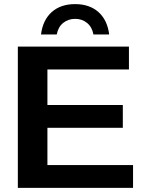

<svg xmlns="http://www.w3.org/2000/svg" viewBox="-20 -915 707 935"><path d="M627.9 -111.3V0H66.9V-688H607.9V-576.7H210.9V-403.8H578.1V-292.5H210.9V-111.3ZM345.7 -895Q416 -895 459.5 -856.2Q502.9 -817.4 511.7 -747.1H435.1Q428.2 -783.7 403.8 -803.5Q379.4 -823.2 345.7 -823.2Q312.5 -823.2 287.8 -803.5Q263.2 -783.7 256.3 -747.1H179.7Q188.5 -817.4 231.9 -856.2Q275.4 -895 345.7 -895Z"/></svg>

Font: Arimo
Style: Bold
Weight: 700
Designer: Steve Matteson
Foundry: Monotype Imaging Inc.
Version: Version 1.33